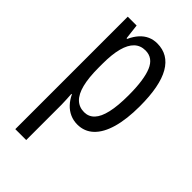

<svg xmlns="http://www.w3.org/2000/svg" viewBox="-239 -621 936 936"><g transform="rotate(45 229.0 -153.5)"><path d="M259.3 -545.9Q336.4 -545.9 376.2 -476.8Q416 -407.7 416 -269Q416 -179.7 398.2 -117.4Q380.4 -55.2 346.2 -22.7Q312 9.8 263.2 9.8Q235.8 9.8 212.4 -0.7Q189 -11.2 170.9 -30.5Q152.8 -49.8 140.6 -75.7H137.2Q138.2 -56.2 139.4 -38.1Q140.6 -20 140.6 -3.9V239.3H65.4V-536.1H126.5L135.7 -457.5H140.1Q153.8 -487.3 171.6 -506.8Q189.5 -526.4 211.4 -536.1Q233.4 -545.9 259.3 -545.9ZM243.2 -481Q209 -481 186.3 -459.5Q163.6 -438 152.1 -394.8Q140.6 -351.6 140.6 -286.1V-260.3Q140.6 -190.9 152.1 -145.5Q163.6 -100.1 186.8 -78.1Q210 -56.2 244.1 -56.2Q275.4 -56.2 296.6 -78.6Q317.9 -101.1 328.6 -147.9Q339.4 -194.8 339.4 -268.1Q339.4 -374 317.1 -427.5Q294.9 -481 243.2 -481Z"/></g></svg>

Font: Open Sans Condensed
Style: Regular
Weight: 400
Width: 3
Designer: Monotype Design Team
Foundry: Monotype Imaging Inc.
Version: Version 3.000